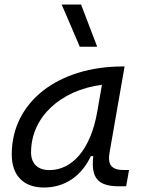

<svg xmlns="http://www.w3.org/2000/svg" viewBox="-20 -815 626 845"><path d="M173.3 10.3C265.1 10.3 338.4 -39.6 379.9 -127.9H390.6C379.4 -32.2 410.2 4.9 504.4 4.9H535.2L547.9 -66.9H522.9C469.2 -66.9 452.6 -92.3 462.4 -145L528.3 -522.5H519C240.7 -522.5 31.7 -370.1 31.7 -135.3C31.7 -43 83 10.3 173.3 10.3ZM197.3 -66.4C146.5 -66.4 116.7 -94.7 116.7 -144C116.7 -299.8 246.1 -418 428.7 -441.9L407.2 -319.3C378.4 -157.7 297.9 -66.4 197.3 -66.4ZM331.1 -609.4H407.7L336.9 -794.9H251.5Z"/></svg>

Font: Cascadia Code PL SemiLight
Style: Italic
Weight: 350
Italic angle: -10°
Monospace: yes
Designer: Aaron Bell
Foundry: Saja Typeworks
Version: Version 2404.023